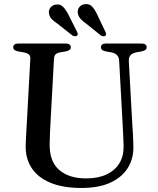

<svg xmlns="http://www.w3.org/2000/svg" viewBox="-20 -916 785 953"><path d="M589 -294.5 571.5 -613Q570.5 -631.5 561.5 -641.8Q552.5 -652 532.5 -656L505 -661Q491 -664 486 -669Q481 -674 481 -682Q481 -690 487.5 -695Q494 -700 505.5 -700H683.5Q695.5 -700 701.8 -695Q708 -690 708 -682Q708 -674 702.5 -669Q697 -664 683.5 -661L658 -656.5Q634.5 -651.5 626.2 -640Q618 -628.5 619.5 -610.5L637 -293.5Q639 -268.5 640.2 -244.5Q641.5 -220.5 642 -194.5Q644.5 -133 616 -85.2Q587.5 -37.5 529.5 -10.2Q471.5 17 384.5 17Q292 17 230 -9Q168 -35 137 -82.2Q106 -129.5 107.5 -193Q107.5 -206.5 108.8 -227Q110 -247.5 111.2 -271.8Q112.5 -296 114 -321.5L130.5 -624Q131.5 -638.5 123.2 -645.8Q115 -653 97.5 -656L69.5 -661Q45.5 -666 45.5 -681.5Q45.5 -690 52 -695Q58.5 -700 70.5 -700H307Q318.5 -700 325 -695Q331.5 -690 331.5 -681.5Q331.5 -674 326 -669Q320.5 -664 307 -661L279 -656Q263.5 -653.5 256.2 -646.5Q249 -639.5 248 -625L231.5 -323.5Q229.5 -287 228.2 -257.5Q227 -228 226.5 -203Q224.5 -116 273 -73.2Q321.5 -30.5 408 -30.5Q467 -30.5 509 -50.2Q551 -70 573 -106.5Q595 -143 593.5 -194.5Q592.5 -228.5 591.2 -251.5Q590 -274.5 589 -294.5ZM319.5 -843.5 362 -759Q365 -753 365.8 -748Q366.5 -743 362.5 -739Q358 -735.5 352 -736Q346 -736.5 340 -739.5L266.5 -797.5Q248.5 -809 237 -821Q225.5 -833 223 -849.5Q220.5 -866 230.5 -878.5Q240.5 -891 258 -893.5Q279 -896.5 293 -882.2Q307 -868 319.5 -843.5ZM462.5 -843.5 503 -758.5Q506 -752.5 506.5 -747.5Q507 -742.5 503 -738.5Q498.5 -735 492.2 -735.8Q486 -736.5 480.5 -740L407.5 -799Q389.5 -811 378.8 -823.5Q368 -836 366 -853Q364 -869 374.2 -881.2Q384.5 -893.5 402.5 -895.5Q424 -897.5 437.5 -883Q451 -868.5 462.5 -843.5Z"/></svg>

Font: Fraunces 10pt
Style: Regular
Weight: 400
Version: Version 1.000;[b76b70a41]